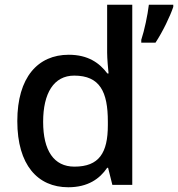

<svg xmlns="http://www.w3.org/2000/svg" viewBox="-20 -780 751 810"><path d="M268 10C351 10 401 -26 432 -72H436L454 0H538V-760H432V-558C432 -533 436 -489 438 -470H433C400 -514 352 -549 270 -549C140 -549 53 -454 53 -269C53 -84 139 10 268 10ZM711 -751V-760H608C603 -717 589 -651 576 -612V-600H636C667 -647 698 -712 711 -751ZM294 -77C207 -77 162 -145 162 -266C162 -387 207 -461 293 -461C402 -461 435 -392 435 -267V-252C435 -135 398 -77 294 -77Z"/></svg>

Font: Noto Sans Cherokee Medium
Style: Regular
Weight: 500
Designer: Monotype Design Team
Foundry: Monotype Imaging Inc.
Version: Version 2.001